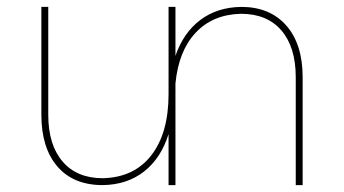

<svg xmlns="http://www.w3.org/2000/svg" viewBox="-20 -537 998 557"><path d="M680 -517Q763 -517 810.5 -463Q858 -409 858 -313V0H838V-313Q838 -400 796.5 -448.5Q755 -497 679 -497Q597 -495 547.5 -442Q498 -389 489 -295V0H469V-148Q447 -78 398 -39.5Q349 -1 278 0Q193 0 146.5 -54Q100 -108 100 -204V-517H120V-204Q120 -117 161.5 -68.5Q203 -20 278 -20Q369 -22 419 -86.5Q469 -151 469 -264V-517H489V-375Q512 -442 561 -479Q610 -516 680 -517Z"/></svg>

Font: Montserrat arm Thin
Style: Regular
Weight: 250
Designer: Julieta Ulanovsky
Foundry: Julieta Ulanovsky
Version: Version 6.000;PS 006.000;hotconv 1.0.88;makeotf.lib2.5.64775